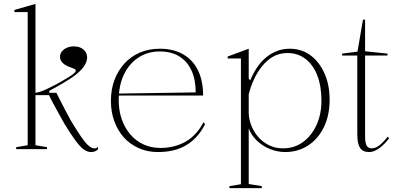

<svg xmlns="http://www.w3.org/2000/svg" viewBox="-20 -765 2054 985"><path d="M162 -20 221 -10V0H63V-10L122 -20V-703H54V-714L162 -745ZM152 -277V-288Q179 -289 216.5 -306.5Q254 -324 290 -344Q319 -361 336.5 -372Q354 -383 361.5 -390.5Q369 -398 369 -403Q369 -408 363 -411Q357 -414 348 -417Q339 -420 329 -424.5Q319 -429 309.5 -435.5Q300 -442 294 -451.5Q288 -461 288 -474Q288 -489 297.5 -501Q307 -513 323 -520Q339 -527 359 -527Q379 -527 394 -520Q409 -513 418 -500Q427 -487 427 -470Q427 -447 409 -422Q391 -397 353 -370Q336 -358 306 -340Q276 -322 233 -299V-289H269Q295 -237 314.5 -200.5Q334 -164 346 -142Q376 -93 396.5 -63Q417 -33 433 -19Q449 -5 461 -4Q468 -3 473 -5Q478 -7 483 -12V2Q477 6 471 9.5Q465 13 459 14Q453 15 446 15Q428 15 409 1Q390 -13 366 -45.5Q342 -78 310 -131Q292 -164 272 -199.5Q252 -235 231 -277Z M800 -515Q871 -515 921 -485.5Q971 -456 996.5 -402.5Q1022 -349 1022 -275H589V-285L984 -291Q984 -356 962.5 -403Q941 -450 900 -475.5Q859 -501 799 -501Q738 -501 690.5 -470Q643 -439 616 -383Q589 -327 589 -251Q589 -198 604.5 -153.5Q620 -109 648 -76Q676 -43 715.5 -24.5Q755 -6 803 -6Q840 -6 873 -14.5Q906 -23 933.5 -39Q961 -55 984 -80Q1007 -105 1024 -138L1032 -128Q1013 -90 988 -63Q963 -36 932.5 -18.5Q902 -1 866.5 7Q831 15 790 15Q736 15 691.5 -5Q647 -25 615.5 -60Q584 -95 566.5 -143Q549 -191 549 -247Q549 -307 567.5 -355.5Q586 -404 619 -440Q652 -476 698 -495.5Q744 -515 800 -515Z M1157 200V190L1216 180V-465H1148V-475L1256 -515V-361L1264 -353Q1278 -387 1297.5 -417Q1317 -447 1342.5 -468.5Q1368 -490 1399 -502.5Q1430 -515 1466 -515Q1527 -515 1572.5 -481.5Q1618 -448 1644.5 -389Q1671 -330 1671 -253Q1671 -173 1641.5 -112.5Q1612 -52 1560.5 -18.5Q1509 15 1443 15Q1404 15 1366 0Q1328 -15 1299 -42.5Q1270 -70 1256 -106V179L1323 190V200ZM1432 -4Q1490 -4 1534 -36Q1578 -68 1603.5 -123Q1629 -178 1629 -250Q1629 -323 1608 -377.5Q1587 -432 1547.5 -462.5Q1508 -493 1455 -493Q1414 -493 1382 -475Q1350 -457 1325 -426Q1300 -395 1283 -358Q1266 -321 1256 -281V-186Q1256 -157 1268 -124.5Q1280 -92 1302.5 -65Q1325 -38 1358 -21Q1391 -4 1432 -4Z M1873 15Q1841 15 1827 -6.5Q1813 -28 1813 -75V-480H1735V-490L1814 -500L1842 -664H1853V-502L1968 -490V-480H1853V-66Q1853 -32 1861 -18Q1869 -4 1886 -4Q1908 -4 1928.5 -21Q1949 -38 1969 -64L1976 -56Q1968 -44 1956.5 -32Q1945 -20 1931.5 -9Q1918 2 1903 8.5Q1888 15 1873 15Z"/></svg>

Font: Kalnia Thin ExtraLight
Style: Regular
Weight: 250
Version: Version 1.105